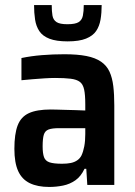

<svg xmlns="http://www.w3.org/2000/svg" viewBox="-20 -733 535 761"><path d="M175 8Q129 8 98 -7Q67 -22 52 -55Q37 -88 37 -143Q37 -202 50 -236Q63 -270 94.5 -284.5Q126 -299 181 -299Q192 -299 207 -298.5Q222 -298 241 -297.5Q260 -297 279.5 -296.5Q299 -296 318 -295V-320Q318 -357 313.5 -378Q309 -399 296.5 -408.5Q284 -418 260 -421Q236 -424 198 -424Q180 -424 156.5 -422.5Q133 -421 109 -419Q85 -417 65 -415V-503Q103 -511 146.5 -514.5Q190 -518 235 -518Q287 -518 322.5 -511Q358 -504 380.5 -488.5Q403 -473 414 -449Q425 -425 429 -392Q433 -359 433 -315V0H326L322 -64H315Q301 -34 279 -18.5Q257 -3 230 2.5Q203 8 175 8ZM226 -84Q246 -84 260.5 -87Q275 -90 286 -97.5Q297 -105 303 -117Q310 -132 314 -153Q318 -174 318 -202V-225H214Q186 -225 172 -219.5Q158 -214 153.5 -198.5Q149 -183 149 -153Q149 -125 154.5 -110Q160 -95 176.5 -89.5Q193 -84 226 -84ZM248 -569Q203 -569 176 -579.5Q149 -590 136 -609.5Q123 -629 119 -655.5Q115 -682 115 -713H185Q185 -688 188 -671Q191 -654 204 -645.5Q217 -637 247 -637Q279 -637 292 -645.5Q305 -654 308.5 -671Q312 -688 312 -713H383Q383 -682 378.5 -655.5Q374 -629 361 -610Q348 -591 321 -580Q294 -569 248 -569Z"/></svg>

Font: Saira SemiCondensed SemiBold
Style: Regular
Weight: 600
Width: 4
Designer: Hector Gatti with collaboration of the Omnibus-Type team
Foundry: Omnibus-Type
Version: Version 1.101